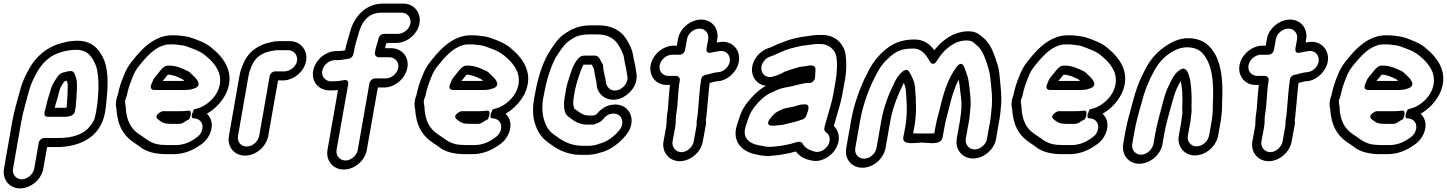

<svg xmlns="http://www.w3.org/2000/svg" viewBox="-20 -800 7988 1060"><path d="M393 -184 398 -209V-211C402 -253 405 -296 405 -335C405 -360 398 -381 389 -398C380 -416 346 -404 335 -401C310 -397 301 -381 301 -381C299 -379 297 -376 296 -374C283 -355 264 -329 257 -294C251 -275 244 -255 239 -234L232 -204C226 -183 215 -155 246 -155H333C357 -155 389 -160 393 -184ZM349 -355C352 -348 354 -338 354 -327C354 -290 352 -251 348 -208L347 -206C346 -206 344 -205 341 -205H282L289 -230C294 -249 302 -272 306 -292C310 -312 321 -330 334 -349C338 -352 343 -353 349 -355ZM100 190C69 190 46 162 52 131L97 -126C108 -189 127 -246 142 -305C154 -346 169 -373 187 -406C218 -459 263 -498 321 -513L343 -519C361 -522 381 -525 400 -525C466 -525 490 -485 510 -436C531 -376 525 -263 510 -180C503 -139 495 -125 475 -101C442 -59 382 -38 301 -38H224C209 -38 196 -24 194 -13L169 131C163 162 131 190 100 190ZM560 -180C563 -198 565 -212 566 -224C575 -310 581 -394 558 -460V-461C536 -513 501 -575 408 -575C384 -575 359 -572 339 -567L316 -561C240 -541 180 -489 143 -424C124 -390 106 -356 93 -309C78 -251 59 -194 47 -126L2 131C-8 190 31 240 91 240C151 240 209 190 219 131L240 12H292C420 12 536 -42 560 -180Z M912 -438H906C884 -438 863 -408 857 -400L838 -377C828 -365 823 -354 819 -343L815 -333C812 -326 806 -303 834 -303H992C1000 -303 1009 -303 1016 -304C1033 -304 1045 -310 1053 -312C1055 -313 1087 -321 1073 -350C1064 -368 1052 -376 1044 -385C1037 -392 1030 -397 1027 -401C1025 -403 1022 -405 1020 -406C993 -418 959 -438 912 -438ZM989 -362C991 -360 995 -355 998 -353H878L895 -373C899 -378 902 -383 907 -388C942 -386 961 -375 989 -362ZM1019 -189C1004 -187 989 -186 972 -186H876C876 -186 822 -164 854 -140C864 -132 881 -117 909 -117C917 -116 921 -116 926 -116H967C978 -116 987 -119 994 -124C1000 -128 1007 -132 1015 -137L1025 -142C1025 -142 1048 -193 1019 -189ZM885 0C844 0 812 -14 790 -30C785 -34 781 -37 776 -40L760 -51C711 -81 687 -116 677 -177C676 -190 675 -200 674 -213C673 -224 669 -233 671 -245C672 -253 678 -262 680 -271C687 -309 697 -336 710 -369C721 -398 731 -416 749 -438L772 -466C804 -502 834 -531 873 -546C888 -552 902 -555 916 -555H936C944 -555 952 -554 960 -553L974 -551H976C1002 -549 1018 -541 1042 -532C1074 -520 1094 -510 1116 -492C1149 -465 1175 -435 1189 -398C1220 -302 1136 -220 1072 -202L1051 -196C1051 -196 1025 -148 1048 -147C1087 -146 1108 -115 1094 -77C1087 -58 1077 -49 1061 -38C1031 -16 995 1 948 1H906C902 1 893 0 885 0ZM1122 -172C1166 -197 1203 -236 1226 -280C1283 -396 1214 -482 1153 -532C1128 -555 1099 -568 1068 -580C1046 -588 1023 -599 988 -601L976 -603C966 -604 956 -605 945 -605H925C904 -605 882 -600 861 -592C808 -571 769 -533 735 -494L712 -466C690 -440 674 -411 662 -379C649 -347 638 -316 630 -275C621 -255 616 -224 623 -197C624 -185 625 -173 627 -162C638 -89 672 -42 728 -7L743 3C747 6 750 8 754 11C785 37 836 51 897 51H939C999 51 1047 28 1085 1C1110 -14 1130 -39 1141 -67C1158 -110 1148 -148 1122 -172Z M1411 -50C1405 -18 1374 9 1342 9C1310 9 1288 -18 1294 -50L1351 -376C1353 -389 1357 -401 1359 -409L1368 -433C1386 -480 1423 -508 1476 -518C1489 -520 1501 -523 1509 -523H1571C1602 -523 1625 -495 1620 -464C1615 -433 1582 -406 1551 -406H1499C1484 -406 1471 -392 1469 -381ZM1461 -50 1515 -356H1542C1601 -356 1660 -405 1670 -464C1680 -523 1639 -573 1580 -573H1518C1505 -573 1492 -571 1475 -567C1407 -554 1347 -513 1321 -443L1311 -418C1307 -406 1304 -392 1301 -376L1244 -50C1233 10 1273 59 1333 59C1393 59 1450 10 1461 -50Z M1808 -351C1776 -351 1753 -378 1759 -409C1765 -441 1797 -468 1829 -468H1842C1867 -468 1887 -474 1905 -476C1918 -477 1929 -490 1931 -501L1933 -512C1940 -552 1954 -595 1965 -633C1985 -692 2023 -730 2085 -730H2198C2229 -730 2251 -702 2246 -671C2241 -640 2208 -613 2177 -613H2099C2084 -613 2072 -599 2070 -588C2066 -568 2055 -542 2050 -512C2047 -496 2057 -484 2070 -484H2130C2161 -484 2184 -457 2179 -426C2174 -395 2141 -367 2110 -367H2050C2035 -367 2022 -353 2020 -342L1955 28C1950 59 1918 86 1887 86C1856 86 1833 59 1838 28L1902 -333C1903 -337 1908 -365 1875 -357C1858 -353 1837 -351 1815 -351ZM1799 -301H1806C1819 -301 1831 -301 1846 -303L1788 28C1778 87 1819 136 1878 136C1937 136 1995 87 2005 28L2066 -317H2101C2160 -317 2218 -366 2229 -426C2240 -486 2198 -534 2139 -534H2105C2107 -542 2111 -551 2114 -563H2168C2227 -563 2286 -612 2296 -671C2306 -730 2266 -780 2207 -780H2094C2001 -780 1942 -713 1917 -640V-638C1907 -603 1894 -565 1885 -522C1871 -520 1860 -518 1850 -518H1837C1777 -518 1719 -468 1709 -409C1698 -349 1740 -301 1799 -301Z M2561 -438H2555C2533 -438 2512 -408 2506 -400L2487 -377C2477 -365 2472 -354 2468 -343L2464 -333C2461 -326 2455 -303 2483 -303H2641C2649 -303 2658 -303 2665 -304C2682 -304 2694 -310 2702 -312C2704 -313 2736 -321 2722 -350C2713 -368 2701 -376 2693 -385C2686 -392 2679 -397 2676 -401C2674 -403 2671 -405 2669 -406C2642 -418 2608 -438 2561 -438ZM2638 -362C2640 -360 2644 -355 2647 -353H2527L2544 -373C2548 -378 2551 -383 2556 -388C2591 -386 2610 -375 2638 -362ZM2668 -189C2653 -187 2638 -186 2621 -186H2525C2525 -186 2471 -164 2503 -140C2513 -132 2530 -117 2558 -117C2566 -116 2570 -116 2575 -116H2616C2627 -116 2636 -119 2643 -124C2649 -128 2656 -132 2664 -137L2674 -142C2674 -142 2697 -193 2668 -189ZM2534 0C2493 0 2461 -14 2439 -30C2434 -34 2430 -37 2425 -40L2409 -51C2360 -81 2336 -116 2326 -177C2325 -190 2324 -200 2323 -213C2322 -224 2318 -233 2320 -245C2321 -253 2327 -262 2329 -271C2336 -309 2346 -336 2359 -369C2370 -398 2380 -416 2398 -438L2421 -466C2453 -502 2483 -531 2522 -546C2537 -552 2551 -555 2565 -555H2585C2593 -555 2601 -554 2609 -553L2623 -551H2625C2651 -549 2667 -541 2691 -532C2723 -520 2743 -510 2765 -492C2798 -465 2824 -435 2838 -398C2869 -302 2785 -220 2721 -202L2700 -196C2700 -196 2674 -148 2697 -147C2736 -146 2757 -115 2743 -77C2736 -58 2726 -49 2710 -38C2680 -16 2644 1 2597 1H2555C2551 1 2542 0 2534 0ZM2771 -172C2815 -197 2852 -236 2875 -280C2932 -396 2863 -482 2802 -532C2777 -555 2748 -568 2717 -580C2695 -588 2672 -599 2637 -601L2625 -603C2615 -604 2605 -605 2594 -605H2574C2553 -605 2531 -600 2510 -592C2457 -571 2418 -533 2384 -494L2361 -466C2339 -440 2323 -411 2311 -379C2298 -347 2287 -316 2279 -275C2270 -255 2265 -224 2272 -197C2273 -185 2274 -173 2276 -162C2287 -89 2321 -42 2377 -7L2392 3C2396 6 2399 8 2403 11C2434 37 2485 51 2546 51H2588C2648 51 2696 28 2734 1C2759 -14 2779 -39 2790 -67C2807 -110 2797 -148 2771 -172Z M3289 44C3350 31 3403 -13 3437 -55C3503 -135 3454 -239 3355 -221C3320 -215 3295 -195 3273 -169C3271 -167 3267 -166 3256 -162H3230C3228 -163 3225 -163 3223 -163C3218 -163 3215 -163 3209 -165L3199 -169C3185 -174 3170 -187 3151 -200C3146 -211 3142 -233 3147 -259L3155 -306C3161 -330 3167 -354 3174 -374C3180 -391 3196 -443 3204 -443H3247C3249 -439 3252 -431 3259 -420C3262 -393 3268 -369 3273 -345L3275 -325C3280 -279 3332 -233 3401 -255C3449 -271 3504 -326 3494 -393L3491 -412C3488 -441 3479 -467 3476 -489C3471 -529 3452 -562 3436 -587C3409 -629 3359 -660 3287 -660H3242C3174 -660 3133 -639 3091 -609C3052 -580 3029 -538 3007 -504L3006 -503C2972 -442 2948 -365 2934 -283L2929 -258C2920 -208 2921 -160 2932 -123C2943 -83 2965 -44 2999 -19C3043 15 3098 55 3189 55H3219C3242 55 3268 51 3289 44ZM3049 -484C3072 -520 3094 -553 3117 -571C3153 -597 3177 -610 3234 -610H3279C3336 -610 3372 -586 3392 -555C3407 -531 3423 -503 3426 -475C3430 -445 3438 -420 3440 -399V-397L3444 -377C3449 -342 3420 -312 3393 -303C3357 -291 3331 -316 3326 -340L3323 -360V-362C3317 -387 3311 -413 3309 -439C3309 -443 3307 -448 3304 -451C3297 -459 3290 -493 3265 -493H3213C3200 -493 3189 -492 3181 -485C3148 -457 3136 -411 3126 -382C3117 -355 3109 -330 3105 -307L3097 -259C3091 -222 3092 -177 3114 -159C3133 -147 3146 -131 3174 -121L3186 -117C3194 -114 3208 -112 3219 -112H3252C3255 -112 3259 -113 3262 -114C3272 -118 3296 -124 3308 -140C3323 -159 3335 -168 3355 -172C3409 -182 3436 -125 3399 -81C3371 -46 3327 -14 3283 -5C3281 -5 3278 -3 3276 -2C3263 2 3245 5 3228 5H3198C3123 5 3078 -27 3033 -61C3008 -79 2992 -109 2982 -143C2974 -172 2971 -215 2979 -258L2984 -283C2997 -357 3020 -431 3049 -484Z M3827 -137C3825 -128 3827 -117 3826 -110L3810 -19C3804 12 3773 40 3742 40C3711 40 3688 12 3693 -19L3708 -100C3713 -130 3709 -142 3713 -167C3725 -234 3721 -290 3733 -356C3736 -371 3723 -381 3712 -381H3670C3638 -381 3616 -408 3622 -440C3628 -471 3659 -498 3691 -498H3733C3748 -498 3760 -512 3762 -523L3773 -584C3778 -615 3810 -642 3842 -642C3874 -642 3895 -615 3890 -584L3881 -534C3881 -532 3874 -500 3909 -510C3920 -513 3930 -514 3941 -516L3953 -518C4005 -525 4029 -466 3991 -425C3978 -411 3966 -405 3950 -402L3939 -401C3921 -399 3899 -392 3887 -389C3869 -388 3854 -379 3851 -363C3842 -310 3841 -265 3836 -218C3833 -183 3833 -168 3827 -137ZM3658 -100 3643 -19C3633 40 3674 90 3733 90C3792 90 3850 40 3860 -19L3877 -111C3879 -121 3877 -128 3877 -140C3879 -151 3881 -161 3881 -170C3884 -188 3884 -206 3886 -222C3891 -264 3892 -301 3898 -342C3911 -345 3923 -349 3935 -351L3946 -352C3976 -354 4005 -372 4026 -395C4099 -474 4049 -582 3954 -568L3942 -566C3941 -566 3940 -565 3937 -565L3940 -584C3950 -643 3910 -692 3851 -692C3792 -692 3733 -643 3723 -584L3717 -548H3700C3641 -548 3583 -500 3572 -440C3562 -381 3601 -331 3661 -331H3679C3677 -318 3676 -305 3675 -295C3670 -251 3670 -205 3663 -167C3660 -150 3660 -112 3658 -100Z M4423 -434C4396 -433 4373 -424 4359 -420C4343 -416 4328 -409 4314 -405L4308 -402C4292 -392 4268 -383 4247 -377C4195 -363 4163 -417 4197 -462C4210 -479 4222 -485 4250 -494C4251 -494 4253 -496 4254 -496C4286 -511 4314 -523 4343 -532C4369 -539 4402 -548 4430 -550C4449 -552 4474 -557 4492 -557H4511C4556 -557 4587 -526 4596 -494C4604 -456 4602 -400 4592 -345L4579 -272C4571 -229 4555 -184 4544 -142L4538 -121C4534 -105 4523 -82 4539 -71C4557 -59 4568 -36 4555 -5C4544 21 4509 46 4477 37C4446 28 4423 16 4411 -7C4405 -18 4392 -19 4381 -16L4346 -6C4315 2 4282 7 4244 10C4219 13 4197 7 4174 3C4113 -7 4075 -42 4098 -106C4108 -138 4117 -166 4128 -184C4152 -222 4192 -268 4234 -287L4254 -296C4280 -309 4301 -315 4332 -320C4372 -326 4408 -342 4443 -342H4449C4464 -342 4477 -356 4479 -367C4481 -376 4480 -390 4481 -397C4482 -404 4482 -411 4482 -419C4481 -447 4447 -438 4423 -434ZM4208 -326C4178 -310 4152 -287 4130 -262C4115 -245 4100 -229 4086 -205C4068 -177 4060 -144 4050 -114C4016 -15 4082 40 4156 53C4178 58 4208 64 4240 60C4278 57 4316 51 4352 42L4374 36C4393 62 4420 78 4456 85C4517 102 4580 57 4601 7C4622 -41 4608 -80 4584 -104C4585 -106 4586 -113 4587 -117L4593 -138C4603 -177 4620 -223 4629 -272L4642 -344C4653 -392 4656 -464 4646 -512C4633 -562 4589 -607 4520 -607H4501C4477 -607 4452 -603 4434 -600C4402 -597 4365 -588 4337 -580C4318 -574 4304 -567 4291 -563C4271 -557 4255 -547 4241 -541C4213 -532 4182 -520 4158 -488C4104 -417 4138 -336 4208 -326ZM4271 -183C4271 -183 4258 -175 4257 -174C4246 -163 4238 -152 4232 -145C4232 -145 4198 -106 4246 -106H4248C4258 -106 4271 -108 4279 -109C4300 -109 4320 -115 4334 -119L4350 -123C4370 -127 4391 -133 4414 -142C4423 -146 4430 -155 4432 -162C4439 -186 4459 -224 4423 -224C4395 -224 4373 -215 4360 -211C4334 -206 4309 -203 4289 -192Z M5332 -147 5335 -177C5338 -204 5340 -232 5338 -257L5336 -281C5335 -295 5330 -340 5326 -361C5320 -388 5311 -407 5304 -428C5304 -428 5291 -471 5260 -429C5215 -368 5191 -294 5171 -209C5158 -156 5153 -145 5145 -102L5138 -64C5123 -63 5105 -63 5079 -63C5054 -63 5034 -63 5021 -64L5028 -100C5042 -180 5037 -252 5032 -314C5029 -350 5016 -376 5000 -403C4978 -441 4930 -371 4922 -352C4890 -289 4860 -217 4845 -131L4819 17C4813 49 4782 76 4750 76C4718 76 4696 49 4702 17L4728 -131C4744 -221 4774 -303 4808 -370L4816 -385C4838 -430 4862 -460 4896 -489C4929 -517 4960 -532 5018 -532C5065 -534 5091 -501 5112 -463C5112 -463 5129 -425 5155 -468C5182 -512 5214 -542 5255 -563C5289 -579 5336 -582 5354 -566C5367 -555 5382 -543 5388 -535C5406 -513 5419 -480 5430 -445C5439 -416 5446 -393 5449 -354C5454 -304 5459 -268 5456 -217L5453 -187C5451 -167 5449 -141 5445 -121C5443 -112 5441 -104 5440 -97L5429 -33C5424 -2 5392 25 5361 25C5330 25 5307 -2 5312 -33L5323 -97C5326 -113 5330 -128 5332 -147ZM4970 -343C4975 -331 4979 -318 4981 -301C4986 -241 4991 -173 4978 -100L4967 -42C4959 5 5038 -13 5070 -13C5102 -13 5176 5 5184 -42L5195 -102C5202 -142 5206 -148 5220 -205C5234 -265 5250 -317 5272 -360C5279 -339 5280 -298 5285 -268L5287 -245C5289 -224 5288 -198 5285 -173L5281 -143C5279 -126 5276 -113 5273 -97L5262 -33C5252 26 5293 75 5352 75C5411 75 5469 26 5479 -33L5490 -97C5495 -125 5502 -160 5504 -191L5507 -221C5511 -279 5504 -318 5500 -366C5497 -405 5492 -436 5479 -468C5468 -502 5454 -541 5430 -570C5419 -584 5403 -596 5391 -606C5352 -640 5284 -628 5239 -607C5198 -586 5167 -559 5138 -523C5116 -553 5083 -583 5026 -582C4959 -582 4909 -561 4867 -525C4827 -491 4796 -452 4771 -401L4764 -387C4758 -377 4750 -360 4742 -341C4715 -279 4692 -210 4678 -131L4652 17C4641 77 4681 126 4741 126C4801 126 4858 77 4869 17L4895 -131C4910 -215 4940 -280 4970 -343Z M5857 -438H5851C5829 -438 5808 -408 5802 -400L5783 -377C5773 -365 5768 -354 5764 -343L5760 -333C5757 -326 5751 -303 5779 -303H5937C5945 -303 5954 -303 5961 -304C5978 -304 5990 -310 5998 -312C6000 -313 6032 -321 6018 -350C6009 -368 5997 -376 5989 -385C5982 -392 5975 -397 5972 -401C5970 -403 5967 -405 5965 -406C5938 -418 5904 -438 5857 -438ZM5934 -362C5936 -360 5940 -355 5943 -353H5823L5840 -373C5844 -378 5847 -383 5852 -388C5887 -386 5906 -375 5934 -362ZM5964 -189C5949 -187 5934 -186 5917 -186H5821C5821 -186 5767 -164 5799 -140C5809 -132 5826 -117 5854 -117C5862 -116 5866 -116 5871 -116H5912C5923 -116 5932 -119 5939 -124C5945 -128 5952 -132 5960 -137L5970 -142C5970 -142 5993 -193 5964 -189ZM5830 0C5789 0 5757 -14 5735 -30C5730 -34 5726 -37 5721 -40L5705 -51C5656 -81 5632 -116 5622 -177C5621 -190 5620 -200 5619 -213C5618 -224 5614 -233 5616 -245C5617 -253 5623 -262 5625 -271C5632 -309 5642 -336 5655 -369C5666 -398 5676 -416 5694 -438L5717 -466C5749 -502 5779 -531 5818 -546C5833 -552 5847 -555 5861 -555H5881C5889 -555 5897 -554 5905 -553L5919 -551H5921C5947 -549 5963 -541 5987 -532C6019 -520 6039 -510 6061 -492C6094 -465 6120 -435 6134 -398C6165 -302 6081 -220 6017 -202L5996 -196C5996 -196 5970 -148 5993 -147C6032 -146 6053 -115 6039 -77C6032 -58 6022 -49 6006 -38C5976 -16 5940 1 5893 1H5851C5847 1 5838 0 5830 0ZM6067 -172C6111 -197 6148 -236 6171 -280C6228 -396 6159 -482 6098 -532C6073 -555 6044 -568 6013 -580C5991 -588 5968 -599 5933 -601L5921 -603C5911 -604 5901 -605 5890 -605H5870C5849 -605 5827 -600 5806 -592C5753 -571 5714 -533 5680 -494L5657 -466C5635 -440 5619 -411 5607 -379C5594 -347 5583 -316 5575 -275C5566 -255 5561 -224 5568 -197C5569 -185 5570 -173 5572 -162C5583 -89 5617 -42 5673 -7L5688 3C5692 6 5695 8 5699 11C5730 37 5781 51 5842 51H5884C5944 51 5992 28 6030 1C6055 -14 6075 -39 6086 -67C6103 -110 6093 -148 6067 -172Z M6668 -123 6655 -51C6649 -19 6618 8 6586 8C6555 8 6532 -19 6538 -51L6551 -123C6553 -137 6556 -157 6557 -170C6560 -192 6558 -202 6558 -214C6561 -275 6558 -453 6497 -416C6460 -394 6447 -355 6434 -330C6408 -281 6394 -206 6379 -154C6372 -128 6363 -91 6358 -63L6348 -5C6342 26 6310 54 6279 54C6248 54 6225 26 6231 -5L6241 -63C6251 -120 6265 -172 6282 -230C6300 -302 6323 -357 6352 -409C6376 -453 6405 -485 6443 -509C6468 -525 6494 -537 6531 -539C6597 -539 6623 -509 6646 -466C6675 -411 6681 -324 6676 -232C6675 -200 6677 -183 6672 -152C6670 -141 6669 -131 6668 -123ZM6501 -123 6488 -51C6478 8 6517 58 6577 58C6636 58 6694 9 6705 -51L6718 -123C6720 -132 6721 -142 6722 -153C6728 -188 6726 -212 6727 -238C6732 -332 6727 -427 6692 -494C6666 -543 6625 -589 6539 -589C6494 -589 6453 -571 6421 -549C6375 -520 6336 -479 6308 -427C6277 -371 6252 -310 6233 -234C6217 -178 6202 -123 6191 -63L6181 -5C6171 54 6210 104 6270 104C6330 104 6388 54 6398 -5L6408 -63C6412 -87 6421 -124 6428 -150C6443 -202 6460 -275 6478 -314C6485 -327 6491 -341 6498 -352C6508 -315 6510 -259 6507 -207C6507 -187 6509 -178 6507 -169C6505 -158 6503 -135 6501 -123Z M7078 -137C7076 -128 7078 -117 7077 -110L7061 -19C7055 12 7024 40 6993 40C6962 40 6939 12 6944 -19L6959 -100C6964 -130 6960 -142 6964 -167C6976 -234 6972 -290 6984 -356C6987 -371 6974 -381 6963 -381H6921C6889 -381 6867 -408 6873 -440C6879 -471 6910 -498 6942 -498H6984C6999 -498 7011 -512 7013 -523L7024 -584C7029 -615 7061 -642 7093 -642C7125 -642 7146 -615 7141 -584L7132 -534C7132 -532 7125 -500 7160 -510C7171 -513 7181 -514 7192 -516L7204 -518C7256 -525 7280 -466 7242 -425C7229 -411 7217 -405 7201 -402L7190 -401C7172 -399 7150 -392 7138 -389C7120 -388 7105 -379 7102 -363C7093 -310 7092 -265 7087 -218C7084 -183 7084 -168 7078 -137ZM6909 -100 6894 -19C6884 40 6925 90 6984 90C7043 90 7101 40 7111 -19L7128 -111C7130 -121 7128 -128 7128 -140C7130 -151 7132 -161 7132 -170C7135 -188 7135 -206 7137 -222C7142 -264 7143 -301 7149 -342C7162 -345 7174 -349 7186 -351L7197 -352C7227 -354 7256 -372 7277 -395C7350 -474 7300 -582 7205 -568L7193 -566C7192 -566 7191 -565 7188 -565L7191 -584C7201 -643 7161 -692 7102 -692C7043 -692 6984 -643 6974 -584L6968 -548H6951C6892 -548 6834 -500 6823 -440C6813 -381 6852 -331 6912 -331H6930C6928 -318 6927 -305 6926 -295C6921 -251 6921 -205 6914 -167C6911 -150 6911 -112 6909 -100Z M7613 -438H7607C7585 -438 7564 -408 7558 -400L7539 -377C7529 -365 7524 -354 7520 -343L7516 -333C7513 -326 7507 -303 7535 -303H7693C7701 -303 7710 -303 7717 -304C7734 -304 7746 -310 7754 -312C7756 -313 7788 -321 7774 -350C7765 -368 7753 -376 7745 -385C7738 -392 7731 -397 7728 -401C7726 -403 7723 -405 7721 -406C7694 -418 7660 -438 7613 -438ZM7690 -362C7692 -360 7696 -355 7699 -353H7579L7596 -373C7600 -378 7603 -383 7608 -388C7643 -386 7662 -375 7690 -362ZM7720 -189C7705 -187 7690 -186 7673 -186H7577C7577 -186 7523 -164 7555 -140C7565 -132 7582 -117 7610 -117C7618 -116 7622 -116 7627 -116H7668C7679 -116 7688 -119 7695 -124C7701 -128 7708 -132 7716 -137L7726 -142C7726 -142 7749 -193 7720 -189ZM7586 0C7545 0 7513 -14 7491 -30C7486 -34 7482 -37 7477 -40L7461 -51C7412 -81 7388 -116 7378 -177C7377 -190 7376 -200 7375 -213C7374 -224 7370 -233 7372 -245C7373 -253 7379 -262 7381 -271C7388 -309 7398 -336 7411 -369C7422 -398 7432 -416 7450 -438L7473 -466C7505 -502 7535 -531 7574 -546C7589 -552 7603 -555 7617 -555H7637C7645 -555 7653 -554 7661 -553L7675 -551H7677C7703 -549 7719 -541 7743 -532C7775 -520 7795 -510 7817 -492C7850 -465 7876 -435 7890 -398C7921 -302 7837 -220 7773 -202L7752 -196C7752 -196 7726 -148 7749 -147C7788 -146 7809 -115 7795 -77C7788 -58 7778 -49 7762 -38C7732 -16 7696 1 7649 1H7607C7603 1 7594 0 7586 0ZM7823 -172C7867 -197 7904 -236 7927 -280C7984 -396 7915 -482 7854 -532C7829 -555 7800 -568 7769 -580C7747 -588 7724 -599 7689 -601L7677 -603C7667 -604 7657 -605 7646 -605H7626C7605 -605 7583 -600 7562 -592C7509 -571 7470 -533 7436 -494L7413 -466C7391 -440 7375 -411 7363 -379C7350 -347 7339 -316 7331 -275C7322 -255 7317 -224 7324 -197C7325 -185 7326 -173 7328 -162C7339 -89 7373 -42 7429 -7L7444 3C7448 6 7451 8 7455 11C7486 37 7537 51 7598 51H7640C7700 51 7748 28 7786 1C7811 -14 7831 -39 7842 -67C7859 -110 7849 -148 7823 -172Z"/></svg>

Font: Blanket
Style: BlkOutlineObl
Weight: 900
Foundry: Cannot Into Space Fonts
Version: Version 0.9